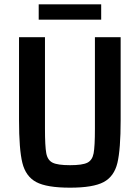

<svg xmlns="http://www.w3.org/2000/svg" viewBox="-20 -860 647 888"><path d="M68 -304V-688H188V-265Q188 -184 194 -151.5Q200 -119 223.5 -107.5Q247 -96 304 -96Q361 -96 384 -107.5Q407 -119 413 -151Q419 -183 419 -265V-688H538V-304Q538 -169 523 -106.5Q508 -44 459.5 -18Q411 8 304 8Q196 8 147.5 -18Q99 -44 83.5 -106.5Q68 -169 68 -304ZM159 -769V-840H448V-769Z"/></svg>

Font: Saira Semi Condensed Medium
Style: Regular
Weight: 500
Width: 4
Designer: Hector Gatti with collaboration of the Omnibus-Type team
Foundry: Omnibus-Type
Version: Version 1.001; ttfautohint (v1.8)